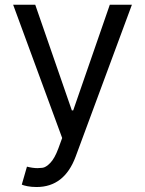

<svg xmlns="http://www.w3.org/2000/svg" viewBox="-20 -565 597 790"><path d="M130.7 204.5Q109.4 204.5 92.7 201.2Q76 197.8 69.6 194.6L90.9 120.7Q115.1 126.8 134.6 126.8Q139.9 126.8 154.1 125.5Q168.3 124.3 186.6 105.6Q204.9 87 220.2 45.5L235.8 2.8L34.1 -545.5H125L275.6 -110.8H281.2L431.8 -545.5H522.7L291.2 79.5Q244.7 204.5 130.7 204.5Z"/></svg>

Font: Linik Sans
Style: Regular
Weight: 400
Designer: Rasmus Andersson (font), Marc Monis (original base), Kil Hyung-jin (Pretendard portions), Cristiano Sobral (main changes
Foundry: rsms
Version: Version 3.018;May 31, 2022;FontCreator 14.0.0.2814 64-bit; t